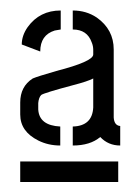

<svg xmlns="http://www.w3.org/2000/svg" viewBox="-20 -708 272 375"><path d="M19.5 -352.5V-392.6H210.9V-352.5ZM19.5 -484.4Q19.5 -451.2 54.7 -433.6Q74.2 -423.8 97.7 -423.8V-460.9Q56.6 -462.9 54.7 -494.1V-506.8Q55.7 -517.6 60.5 -522.5Q65.4 -526.4 124 -542Q150.4 -548.8 162.1 -554.7V-498Q160.2 -461.9 122.1 -460.9V-423.8Q156.2 -423.8 175.8 -440.4Q191.4 -423.8 214.8 -423.8V-461.9Q203.1 -462.9 202.1 -478.5V-611.3Q202.1 -650.4 168.9 -673.8Q148.4 -687.5 122.1 -687.5V-650.4Q150.4 -650.4 159.2 -625Q162.1 -618.2 162.1 -610.4V-601.6Q162.1 -587.9 89.8 -569.3Q52.7 -558.6 43.9 -554.7Q19.5 -539.1 19.5 -507.8ZM22.5 -621.1 58.6 -607.4Q58.6 -639.6 86.9 -648.4Q92.8 -649.4 98.6 -650.4V-687.5Q57.6 -687.5 34.2 -655.3Q22.5 -638.7 22.5 -621.1Z"/></svg>

Font: Post No Bills Colombo
Style: SemiBold
Weight: 700
Designer: Kosala Senevirathne, Siva Puranthara, Lasantha Premarathna, Tharique Azeez
Foundry: Mooniak
Version: Version 1.220 ; ttfautohint (v1.5)